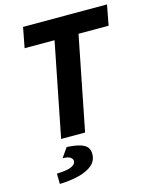

<svg xmlns="http://www.w3.org/2000/svg" viewBox="-130 -737 845 1060"><g transform="rotate(-15 293.0 -207.0)"><path d="M149 0 255 -536H84L106 -652H586L564 -536H392L286 0ZM78 238 77 179Q136 177 161 165.5Q186 154 186 136Q186 124 173.5 114.5Q161 105 129 105L167 51Q220 54 247 63.5Q274 73 284 88Q294 103 294 123Q294 162 266 186.5Q238 211 189 223.5Q140 236 78 238Z"/></g></svg>

Font: Source Sans 3
Style: Bold Italic
Weight: 700
Italic angle: -11°
Designer: Paul D. Hunt
Foundry: Adobe
Version: Version 3.052;hotconv 1.1.0;makeotfexe 2.6.0